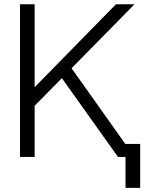

<svg xmlns="http://www.w3.org/2000/svg" viewBox="-20 -743 709 909"><path d="M144 -242.2V0H74.7V-722.7H144V-330.1L528.8 -722.7H616.7L318.8 -419.9L574.2 -60.1V-61.5H643.6V146.5H574.2V0H538.6L272.9 -373Z"/></svg>

Font: Giphurs Light
Style: Regular
Weight: 300
Version: Version 0.920; ttfautohint (v1.8.4.7-5d5b)